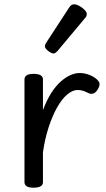

<svg xmlns="http://www.w3.org/2000/svg" viewBox="-20 -859 492 894"><path d="M136 15Q115 15 104.5 8.5Q94 2 94 -11V-489Q94 -502 104.5 -508.5Q115 -515 136 -515Q158 -515 169 -508.5Q180 -502 180 -489V-346Q197 -392 218 -425Q239 -458 262 -478.5Q285 -499 307.5 -509Q330 -519 351 -519Q376 -519 400.5 -508.5Q425 -498 437 -483Q444 -476 443.5 -465.5Q443 -455 434 -441Q425 -427 414 -423.5Q403 -420 391 -426Q379 -432 367.5 -436Q356 -440 341 -440Q318 -440 293 -419Q268 -398 246 -359Q224 -320 206.5 -266.5Q189 -213 180 -150V-11Q180 2 169 8.5Q158 15 136 15ZM230 -610Q219 -610 204 -622Q189 -634 189 -644Q189 -647 190 -650Q191 -653 195 -660L302 -824Q307 -832 312.5 -835.5Q318 -839 326 -839Q336 -839 349.5 -831.5Q363 -824 373.5 -813.5Q384 -803 384 -794Q384 -787 381.5 -782.5Q379 -778 372 -770L249 -623Q237 -610 230 -610Z"/></svg>

Font: Playwrite AT
Style: Regular
Weight: 400
Designer: Veronika Burian, José Scaglione
Foundry: TypeTogether
Version: Version 1.002